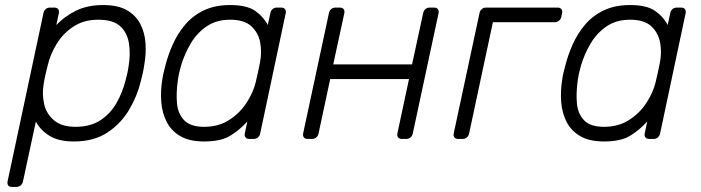

<svg xmlns="http://www.w3.org/2000/svg" viewBox="-20 -550 2773 760"><path d="M27 190Q17 190 12.5 184Q8 178 10 168L152 -498Q154 -508 161 -514Q168 -520 178 -520H195Q205 -520 210 -514Q215 -508 213 -498L203 -451Q235 -485 280.5 -507.5Q326 -530 388 -530Q447 -530 482.5 -509.5Q518 -489 535.5 -455Q553 -421 556 -379Q559 -337 551 -293Q549 -278 545 -260Q541 -242 537 -227Q523 -169 490.5 -114.5Q458 -60 404.5 -25Q351 10 273 10Q211 10 175 -13Q139 -36 122 -69L71 168Q69 178 61.5 184Q54 190 44 190ZM279 -48Q338 -48 377.5 -74Q417 -100 441 -142Q465 -184 477 -232Q481 -247 484 -260Q487 -273 489 -288Q497 -336 490.5 -378Q484 -420 456 -446Q428 -472 369 -472Q312 -472 271 -445Q230 -418 205 -377.5Q180 -337 170 -296Q166 -281 160.5 -257Q155 -233 153 -218Q146 -178 154.5 -139Q163 -100 193.5 -74Q224 -48 279 -48Z M788 10Q730 10 694 -11Q658 -32 640 -67Q622 -102 618.5 -145Q615 -188 622 -232Q624 -247 627 -260Q630 -273 634 -288Q645 -332 664 -374.5Q683 -417 713 -452.5Q743 -488 787 -509Q831 -530 891 -530Q957 -530 990 -507Q1023 -484 1040 -451L1050 -498Q1052 -508 1059 -514Q1066 -520 1076 -520H1093Q1103 -520 1108 -514Q1113 -508 1111 -498L1010 -22Q1008 -12 1001 -6Q994 0 984 0H967Q957 0 952 -6Q947 -12 949 -22L959 -69Q928 -35 891 -12.5Q854 10 788 10ZM788 -48Q845 -48 887 -75Q929 -102 955.5 -142.5Q982 -183 992 -224Q996 -239 1001 -263Q1006 -287 1009 -302Q1017 -342 1010 -381Q1003 -420 975 -446Q947 -472 891 -472Q837 -472 798.5 -446Q760 -420 735 -378Q710 -336 696 -288Q692 -273 689 -260Q686 -247 684 -232Q677 -184 680.5 -142Q684 -100 709 -74Q734 -48 788 -48Z M1198 0Q1188 0 1183 -6Q1178 -12 1180 -22L1282 -498Q1284 -508 1291 -514Q1298 -520 1308 -520H1325Q1335 -520 1340 -514Q1345 -508 1343 -498L1299 -295H1611L1655 -498Q1657 -508 1664 -514Q1671 -520 1681 -520H1698Q1708 -520 1713 -514Q1718 -508 1716 -498L1614 -22Q1612 -12 1605 -6Q1598 0 1588 0H1571Q1561 0 1556 -6Q1551 -12 1553 -22L1599 -237H1287L1241 -22Q1239 -12 1232 -6Q1225 0 1215 0Z M1794 0Q1784 0 1779 -6Q1774 -12 1776 -22L1878 -498Q1880 -508 1887 -514Q1894 -520 1904 -520H2187Q2197 -520 2202 -514Q2207 -508 2205 -498L2202 -484Q2200 -474 2192.5 -468Q2185 -462 2175 -462H1931L1837 -22Q1835 -12 1828 -6Q1821 0 1811 0Z M2371 10Q2313 10 2277 -11Q2241 -32 2223 -67Q2205 -102 2201.5 -145Q2198 -188 2205 -232Q2207 -247 2210 -260Q2213 -273 2217 -288Q2228 -332 2247 -374.5Q2266 -417 2296 -452.5Q2326 -488 2370 -509Q2414 -530 2474 -530Q2540 -530 2573 -507Q2606 -484 2623 -451L2633 -498Q2635 -508 2642 -514Q2649 -520 2659 -520H2676Q2686 -520 2691 -514Q2696 -508 2694 -498L2593 -22Q2591 -12 2584 -6Q2577 0 2567 0H2550Q2540 0 2535 -6Q2530 -12 2532 -22L2542 -69Q2511 -35 2474 -12.5Q2437 10 2371 10ZM2371 -48Q2428 -48 2470 -75Q2512 -102 2538.5 -142.5Q2565 -183 2575 -224Q2579 -239 2584 -263Q2589 -287 2592 -302Q2600 -342 2593 -381Q2586 -420 2558 -446Q2530 -472 2474 -472Q2420 -472 2381.5 -446Q2343 -420 2318 -378Q2293 -336 2279 -288Q2275 -273 2272 -260Q2269 -247 2267 -232Q2260 -184 2263.5 -142Q2267 -100 2292 -74Q2317 -48 2371 -48Z"/></svg>

Font: Rubik Light
Style: Italic
Weight: 300
Italic angle: -12°
Designer: Hubert and Fischer
Foundry: Hubert and Fischer
Version: Version 2.300;gftools[0.9.30]